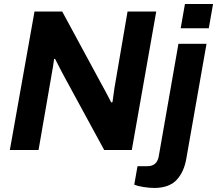

<svg xmlns="http://www.w3.org/2000/svg" viewBox="-20 -743 1075 951"><path d="M875 -603 896 -723.1H1035.2L1014.2 -603ZM28.8 0 150.9 -686H288.1L487.8 -316.9Q493.2 -307.6 501 -293Q508.8 -278.3 517.8 -261Q526.9 -243.7 530.8 -235.8L537.1 -236.8Q544.9 -293.5 546.9 -307.1L611.8 -686H753.9L632.8 0H496.1L298.8 -362.8Q288.1 -381.8 252.9 -451.2H248Q244.1 -418.5 234.9 -369.1L170.9 0ZM744.1 188Q720.2 188 690.9 183.3Q661.6 178.7 645 171.9L661.1 80.1H710Q757.3 80.1 766.1 32.2L863.8 -525.9H1002.9L902.8 43Q897 75.2 886.2 99.9Q875.5 124.5 857.4 145.3Q839.4 166 810.8 177Q782.2 188 744.1 188Z"/></svg>

Font: Archivo
Style: Bold Italic
Weight: 700
Italic angle: -10°
Designer: Hector Gatti
Foundry: Omnibus-Type
Version: Version 2.001